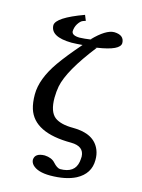

<svg xmlns="http://www.w3.org/2000/svg" viewBox="-129 -746 755 1024"><g transform="rotate(15 248.0 -234.0)"><path d="M222.2 -642.1 208 -637.2Q194.8 -632.8 181.2 -611.8Q169.4 -592.3 168.9 -569.8Q170.9 -547.4 212.9 -546.9Q233.9 -546.9 285.2 -554.2L272 -553.2Q338.9 -622.6 384.8 -623Q439.9 -621.6 440.9 -578.1Q440.9 -537.6 316.9 -519Q309.1 -518.1 301.8 -517.1L315.9 -518.1Q191.4 -358.9 172.9 -266.6Q167.5 -238.3 167 -203.1Q167 -126 202.6 -98.1Q236.3 -73.2 303.2 -73.2Q422.4 -73.2 454.6 7.8Q464.4 32.2 463.9 62Q463.9 137.7 392.1 175.8Q337.9 203.6 252 204.1Q181.6 204.1 152.8 173.8Q141.6 161.1 141.1 146Q143.1 108.9 196.8 107.9Q235.8 109.9 254.9 131.8Q276.9 156.2 293.9 157.2Q374.5 157.2 385.7 91.8Q387.7 78.6 388.2 63Q386.2 6.8 314.9 5.9Q109.4 5.9 71.3 -114.3Q61 -147.5 61 -192.9Q61 -278.8 131.8 -379.9Q169.9 -434.1 238.8 -513.2Q204.1 -510.3 178.2 -509.8Q62 -511.2 61 -575.2Q63 -618.2 210 -671.9Z"/></g></svg>

Font: Linux Libertine O
Style: Semibold
Weight: 700
Designer: Philipp H. Poll
Foundry: Philipp H. Poll
Version: Version 5.0.0